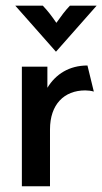

<svg xmlns="http://www.w3.org/2000/svg" viewBox="-20 -649 357 669"><path d="M175 -468.8 316.7 -629.2H223.6C206.2 -611.1 193.8 -593.8 176.4 -569.4C159.7 -593.8 146.5 -611.1 129.2 -629.2H33.3ZM56.2 0H154.2V-197.9C154.2 -285.4 203.5 -334 277.1 -334C286.8 -334 297.9 -332.6 306.9 -329.9L284.7 -420.8C221.5 -420.8 174.3 -391 145.1 -343.1V-416.7H56.2Z"/></svg>

Font: Afacad Medium
Style: Regular
Weight: 500
Designer: Kristian Moeller
Foundry: Dicotype
Version: Version 1.000